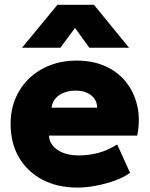

<svg xmlns="http://www.w3.org/2000/svg" viewBox="-20 -790 642 824"><path d="M312 15Q226 15 161.5 -19.2Q97 -53.5 61.2 -114.8Q25.5 -176 25.5 -258Q25.5 -318 46.5 -367.8Q67.5 -417.5 105.5 -453.8Q143.5 -490 195.2 -510Q247 -530 309 -530Q378.5 -530 432.2 -505.8Q486 -481.5 521 -437.8Q556 -394 569.2 -335.5Q582.5 -277 569 -208H190Q191.5 -182.5 207.8 -163.5Q224 -144.5 252 -133.8Q280 -123 316.5 -123Q363 -123 403.5 -134.2Q444 -145.5 483 -170L538 -48.5Q514.5 -30.5 476.2 -16.2Q438 -2 394.5 6.5Q351 15 312 15ZM201.5 -328H397Q396.5 -361 371.2 -381Q346 -401 304 -401Q261.5 -401 233.2 -381Q205 -361 201.5 -328ZM74.5 -585 226.5 -769.5H383L534 -585H363.5L302 -670L239 -585Z"/></svg>

Font: Geologica Thin Roman ExtraBold
Style: Regular
Weight: 800
Version: Version 1.010;gftools[0.9.28]